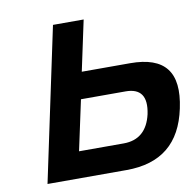

<svg xmlns="http://www.w3.org/2000/svg" viewBox="-76 -748 844 826"><g transform="rotate(-10 346.0 -335.0)"><path d="M66 0H411C562 0 652 -73 683 -221C716 -376 658 -450 506 -450H295L342 -670H208ZM224 -115 271 -334H466C531 -334 558 -298 542 -221C526 -151 485 -115 419 -115Z"/></g></svg>

Font: LT Wave Text Bold Italic
Style: Regular
Weight: 700
Designer: Daniel Lyons
Version: Version 2.5 (Glyphs App)